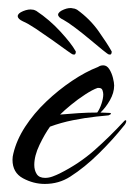

<svg xmlns="http://www.w3.org/2000/svg" viewBox="-20 -455 333 476"><path d="M91 1Q63 1 37 -13Q11 -27 11 -59Q11 -63 11.5 -66.5Q12 -70 13 -74Q21 -108 42.5 -141Q64 -174 94.5 -203Q125 -232 158.5 -254.5Q192 -277 223 -289Q226 -291 229 -292Q232 -293 236 -293Q245 -293 251 -283.5Q257 -274 260 -262Q263 -250 263 -243Q263 -225 252.5 -206.5Q242 -188 229 -176Q235 -176 241 -175.5Q247 -175 253 -175Q255 -175 255 -173Q255 -172 253 -171Q251 -170 249 -169L219 -166Q191 -163 161 -157Q131 -151 104 -141Q91 -123 78 -96Q65 -69 65 -46Q65 -33 71 -23.5Q77 -14 92 -14Q101 -14 110.5 -17.5Q120 -21 128 -25Q176 -49 214 -82.5Q252 -116 288 -155Q290 -157 291 -157Q293 -157 293 -155Q293 -152 291 -148.5Q289 -145 287 -143Q260 -109 225 -74.5Q190 -40 154 -17Q126 1 91 1ZM129 -171Q152 -173 175 -174.5Q198 -176 221 -176Q227 -184 231.5 -197.5Q236 -211 236 -221Q236 -226 234 -231.5Q232 -237 225 -237H222Q210 -233 191.5 -221Q173 -209 156 -195Q139 -181 129 -171ZM250 -320Q248 -320 234.5 -331Q221 -342 202.5 -357.5Q184 -373 166 -386.5Q148 -400 137 -406Q124 -412 124 -419Q125 -426 138.5 -431.5Q152 -437 162 -434Q164 -434 166.5 -433Q169 -432 171 -431Q203 -408 224.5 -377.5Q246 -347 256 -329Q256 -328 256.5 -328Q257 -328 257 -327Q257 -318 250 -320ZM161 -320Q159 -320 144 -331Q129 -342 108.5 -356.5Q88 -371 68.5 -384Q49 -397 37 -402Q24 -408 24 -415Q24 -422 37.5 -427.5Q51 -433 61 -431Q63 -431 65.5 -430Q68 -429 70 -428Q103 -406 130 -376.5Q157 -347 167 -329Q167 -328 167.5 -328Q168 -328 168 -327Q168 -318 161 -320Z"/></svg>

Font: Caramel
Style: Regular
Weight: 400
Designer: Robert E. Leuschke
Foundry: Robert E. Leuschke
Version: Version 1.010